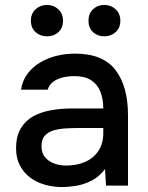

<svg xmlns="http://www.w3.org/2000/svg" viewBox="-20 -751 599 777"><path d="M231 6Q195 6 161.5 -3.5Q128 -13 102 -32.5Q76 -52 60.5 -81.5Q45 -111 45 -151Q45 -199 63.5 -230.5Q82 -262 113 -279.5Q144 -297 184.5 -304.5Q225 -312 269 -312H398Q398 -351 386 -380.5Q374 -410 348.5 -426.5Q323 -443 281 -443Q256 -443 233.5 -437.5Q211 -432 195 -420Q179 -408 173 -388H65Q71 -426 92 -453.5Q113 -481 144 -499Q175 -517 210.5 -525.5Q246 -534 283 -534Q397 -534 447.5 -467.5Q498 -401 498 -285V0H409L405 -67Q382 -36 350.5 -20Q319 -4 288 1Q257 6 231 6ZM247 -81Q292 -81 326 -96.5Q360 -112 379 -141.5Q398 -171 398 -211V-233H304Q275 -233 247.5 -231.5Q220 -230 197.5 -223.5Q175 -217 161.5 -202Q148 -187 148 -159Q148 -132 162 -115Q176 -98 199 -89.5Q222 -81 247 -81ZM402 -604Q375 -604 356.5 -621Q338 -638 338 -667Q338 -696 356.5 -713.5Q375 -731 402 -731Q429 -731 448 -713.5Q467 -696 467 -667Q467 -638 448 -621Q429 -604 402 -604ZM170 -604Q143 -604 124 -621Q105 -638 105 -667Q105 -696 124 -713.5Q143 -731 170 -731Q197 -731 216 -713.5Q235 -696 235 -667Q235 -638 216.5 -621Q198 -604 170 -604Z"/></svg>

Font: Onest Medium
Style: Regular
Weight: 500
Designer: Dmitri Voloshin, Andrey Kudryavtsev
Foundry: Dmitri Voloshin, Andrey Kudryavtsev
Version: Version 1.000;gftools[0.9.33]